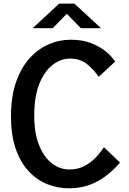

<svg xmlns="http://www.w3.org/2000/svg" viewBox="-20 -998 695 1032"><path d="M350.5 14Q288.5 14 232.5 -8.8Q176.5 -31.5 132.8 -79Q89 -126.5 64 -199.5Q39 -272.5 39 -372.5Q39 -477 65.5 -554.5Q92 -632 137.5 -683Q183 -734 240.5 -759.2Q298 -784.5 360.5 -784.5Q423.5 -784.5 470.8 -765.8Q518 -747 550.2 -720Q582.5 -693 599 -667L510.5 -585Q484.5 -623.5 448 -653.2Q411.5 -683 355.5 -683Q306.5 -683 262.5 -649Q218.5 -615 191.2 -546.8Q164 -478.5 164 -376Q164 -282 190 -217.5Q216 -153 259 -120Q302 -87 352.5 -87Q400.5 -87 436.5 -107Q472.5 -127 498 -155Q523.5 -183 539 -206.5L625 -124Q597.5 -91.5 558.5 -59.5Q519.5 -27.5 468 -6.8Q416.5 14 350.5 14ZM155.5 -846.5 298 -978.5H380L523 -846.5H414.5L339 -924L263.5 -846.5Z"/></svg>

Font: Junction SemiBold
Style: Regular
Weight: 600
Designer: Caroline Hadilaksono
Foundry: Caroline Hadilaksono, Tyler Finck, The League of Moveable Type
Version: Version 2.000; ttfautohint (v1.8.3)